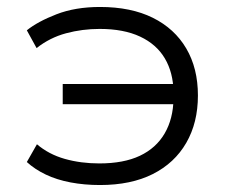

<svg xmlns="http://www.w3.org/2000/svg" viewBox="-20 -523 664 551"><path d="M267 8Q222 8 182.5 0.5Q143 -7 111.5 -22Q80 -37 57 -58L86 -109Q120 -80 166 -67Q212 -54 265 -54Q335 -54 381.5 -76Q428 -98 452.5 -140Q477 -182 478 -240L490 -224H160V-282H490L478 -259Q477 -315 453 -355.5Q429 -396 382 -418Q335 -440 266 -440Q216 -440 169.5 -427.5Q123 -415 85 -385L57 -436Q88 -461 142 -482Q196 -503 267 -503Q356 -503 418.5 -472Q481 -441 514.5 -384Q548 -327 548 -249Q548 -171 514.5 -113Q481 -55 418.5 -23.5Q356 8 267 8Z"/></svg>

Font: Nunito Sans 7pt SemiExpanded Light
Style: Regular
Weight: 300
Width: 6
Designer: Vernon Adams
Foundry: Vernon Adams
Version: Version 3.101;gftools[0.9.27]